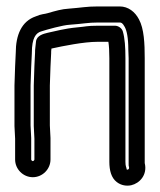

<svg xmlns="http://www.w3.org/2000/svg" viewBox="-20 -529 497 597"><path d="M380 -348V-18C380 -15 380 -12 381 -10C383 -3 377 0 374 -2C373 -10 370 -11 370 -26V-348C370 -383 368 -410 362 -431C359 -442 347 -449 338 -449H283C250 -449 246 -446 221 -444C178 -440 153 -432 128 -427C116 -424 94 -419 92 -400L90 -382C89 -376 89 -369 89 -365L87 -324L85 -263V-138V-137L87 -98V-33C87 -31 84 -28 82 -28C80 -28 77 -31 77 -33V-99V-100L75 -139V-263L77 -321L79 -363V-364C79 -412 92 -426 107 -431C125 -437 176 -451 196 -452C239 -455 253 -459 285 -459H352C357 -459 361 -458 368 -445C374 -434 379 -412 379 -375C379 -366 380 -357 380 -348ZM82 22C112 22 137 -3 137 -33V-99V-100L135 -139V-263L137 -322L139 -363V-364C139 -367 139 -373 140 -378C176 -386 241 -399 283 -399H317C319 -387 320 -369 320 -348V-26C320 1 326 24 343 37C357 48 374 50 388 47C414 41 439 15 430 -22V-348C430 -393 428 -440 412 -469C400 -492 379 -509 352 -509H285C248 -509 233 -505 193 -502C173 -501 152 -495 128 -488C119 -485 109 -486 91 -478C47 -463 29 -420 29 -365L27 -323L25 -263V-138V-137L27 -98V-33C27 -3 52 22 82 22Z"/></svg>

Font: Squarish
Style: Fog
Weight: 400
Foundry: Cannot Into Space Fonts
Version: Version 0.272